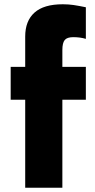

<svg xmlns="http://www.w3.org/2000/svg" viewBox="-20 -879 447 899"><path d="M272 -645V-566H382V-412H272V0H98V-412H30V-566H98V-708Q98 -781 141.5 -820Q185 -859 274 -859Q301 -859 324.5 -855.5Q348 -852 382 -845V-697Q356 -705 323 -705Q294 -705 283 -691.5Q272 -678 272 -645Z"/></svg>

Font: Biryani Heavy
Style: Regular
Weight: 900
Designer: Dan Reynolds and Mathieu Réguer
Foundry: Dan Reynolds and Mathieu Réguer
Version: Version 1.003; ttfautohint (v1.1) -l 5 -r 5 -G 72 -x 0 -D la